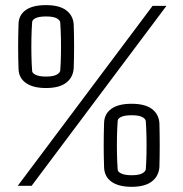

<svg xmlns="http://www.w3.org/2000/svg" viewBox="-20 -720 710 744"><path d="M158.2 -378.9Q107.9 -378.9 80.1 -398.7Q52.2 -418.5 51.8 -454.6Q48.8 -538.1 51.8 -626Q52.2 -661.1 79.3 -680.7Q106.4 -700.2 158.2 -700.2Q209 -700.2 235.8 -680.7Q262.7 -661.1 265.6 -626Q268.6 -538.1 265.6 -454.6Q262.7 -418.9 235.8 -398.9Q209 -378.9 158.2 -378.9ZM102.5 0H48.8L571.3 -697.3H625ZM158.2 -423.3Q184.1 -423.3 197.5 -429.7Q210.9 -436 213.4 -445.8Q215.3 -471.2 216.1 -504.9Q216.8 -538.6 216.1 -572.8Q215.3 -606.9 213.4 -633.8Q211.4 -643.1 198.5 -649.7Q185.5 -656.2 158.2 -656.2Q131.3 -656.2 117.9 -649.7Q104.5 -643.1 104.5 -633.3Q102.5 -606.4 101.8 -572.5Q101.1 -538.6 101.8 -505.1Q102.5 -471.7 104.5 -445.8Q104 -437.5 117.7 -430.4Q131.3 -423.3 158.2 -423.3ZM490.2 3.9Q439.5 3.9 411.9 -15.9Q384.3 -35.6 383.3 -72.3Q380.4 -155.8 383.3 -243.7Q384.3 -278.8 411.4 -298.3Q438.5 -317.9 490.2 -317.9Q541 -317.9 567.9 -298.3Q594.7 -278.8 597.7 -243.7Q600.1 -155.8 597.7 -72.3Q594.7 -36.6 567.9 -16.4Q541 3.9 490.2 3.9ZM490.2 -41Q516.1 -41 529.3 -47.4Q542.5 -53.7 544.9 -63.5Q546.9 -88.9 547.6 -122.3Q548.3 -155.8 547.6 -189.9Q546.9 -224.1 544.9 -251.5Q543 -260.7 530 -267.1Q517.1 -273.4 490.2 -273.4Q463.4 -273.4 449.7 -267.1Q436 -260.7 436 -251Q434.1 -224.1 433.3 -190.2Q432.6 -156.2 433.3 -122.8Q434.1 -89.4 436 -63.5Q435.5 -54.7 449.5 -47.9Q463.4 -41 490.2 -41Z"/></svg>

Font: Agdasima
Style: Regular
Weight: 400
Width: 3
Designer: The DocRepair Project, Patric King
Foundry: Google
Version: Version 2.002